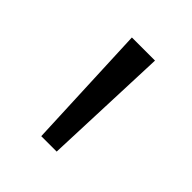

<svg xmlns="http://www.w3.org/2000/svg" viewBox="-92 -770 370 370"><g transform="rotate(45 92.5 -585.0)"><path d="M125 -714H62L73 -456H115Z"/></g></svg>

Font: Noto Sans Georgian ExtraCondensed Light
Style: Regular
Weight: 300
Width: 2
Designer: Monotype Design Team, Akaki Razmadze
Foundry: Google LLC
Version: Version 2.005